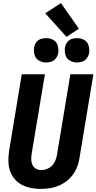

<svg xmlns="http://www.w3.org/2000/svg" viewBox="-20 -1216 625 1244"><path d="M245 8Q279 8 313 1.5Q347 -5 379.5 -22Q412 -39 437 -66Q462 -93 476 -125.5Q490 -158 495 -192L585 -735H436L349 -212Q345 -187 332.5 -163.5Q320 -140 296 -127Q272 -114 248 -114Q229 -114 213.5 -122.5Q198 -131 190.5 -147Q183 -163 182.5 -181.5Q182 -200 185 -219L271 -735H121L39 -239Q33 -199 35 -160Q37 -121 54 -87.5Q71 -54 100.5 -32Q130 -10 168 -1Q206 8 245 8ZM479 -811Q496 -811 513.5 -817Q531 -823 542.5 -838.5Q554 -854 557 -871Q561 -896 554 -920.5Q547 -945 526 -957Q505 -969 479 -969Q462 -969 444.5 -963.5Q427 -958 415.5 -942.5Q404 -927 401 -909Q397 -884 404 -860Q411 -836 432.5 -823.5Q454 -811 479 -811ZM279 -811Q296 -811 313.5 -817Q331 -823 342.5 -838.5Q354 -854 357 -871Q361 -896 354 -920.5Q347 -945 326 -957Q305 -969 279 -969Q262 -969 244.5 -963.5Q227 -958 215.5 -942.5Q204 -927 201 -909Q197 -884 204 -860Q211 -836 232.5 -823.5Q254 -811 279 -811ZM411 -977 491 -1030 375 -1196 273 -1130Z"/></svg>

Font: Iosevka Sparkle Heavy Oblique
Style: Regular
Weight: 900
Italic angle: -9°
Designer: Belleve Invis
Foundry: Belleve Invis
Version: Version 4.5.0; ttfautohint (v1.8.3)